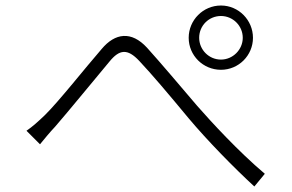

<svg xmlns="http://www.w3.org/2000/svg" viewBox="-20 -739 1060 696"><path d="M76 -265 125 -216C139 -233 160 -259 180 -280C227 -334 325 -454 377 -516C413 -560 442 -564 485 -518C531 -469 587 -403 664 -310C732 -229 830 -129 902 -63L940 -109C843 -191 746 -297 695 -355C642 -417 562 -512 513 -566C456 -628 397 -619 349 -562C289 -493 193 -371 143 -322C118 -298 98 -280 76 -265ZM664 -602C664 -538 716 -486 781 -486C845 -486 897 -538 897 -602C897 -666 845 -719 781 -719C716 -719 664 -666 664 -602ZM702 -602C702 -646 737 -681 781 -681C824 -681 860 -646 860 -602C860 -559 824 -523 781 -523C737 -523 702 -559 702 -602Z"/></svg>

Font: GenEiGothic-pro-Light
Style: Regular
Weight: 300
Designer: Ryoko NISHIZUKA (kana & ideographs); Paul D. Hunt (Latin, Greek & Cyrillic); Wenlong ZHANG (bopomofo); Sandoll Communica
Foundry: Adobe Systems Incorporated; o_tamon
Version: Version 1.000.140830